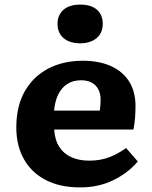

<svg xmlns="http://www.w3.org/2000/svg" viewBox="-20 -802 663 836"><path d="M329.5 14Q240.5 14 178.5 -18.5Q116.5 -51 83.7 -109.8Q51 -168.5 51 -246.5Q51 -340 88 -404.8Q125 -469.5 190.3 -503.5Q255.5 -537.5 341 -537.5Q411.5 -537.5 463 -514.3Q514.5 -491 542.3 -447Q570 -403 570 -339.5Q570 -314 568 -288.5Q566 -263 561 -238H216Q218.5 -193 238 -162.8Q257.5 -132.5 291 -117.5Q324.5 -102.5 368.5 -102.5Q416.5 -102.5 455.3 -117.3Q494 -132 529 -157.5L580 -99Q538 -49 473.5 -17.5Q409 14 329.5 14ZM215.5 -320.5H414.5Q416.5 -333.5 417.2 -344.8Q418 -356 418 -367Q418 -407 396 -429.7Q374 -452.5 332 -452.5Q297.5 -452.5 272.5 -436Q247.5 -419.5 233.3 -390Q219 -360.5 215.5 -320.5ZM329 -613.5Q283.5 -613.5 257 -636Q230.5 -658.5 230.5 -698Q230.5 -736.5 256.3 -759.3Q282 -782 329 -782Q376.5 -782 402 -759.8Q427.5 -737.5 427.5 -698Q427.5 -659 400.8 -636.2Q374 -613.5 329 -613.5Z"/></svg>

Font: Literata Variable Black
Style: Regular
Weight: 900
Designer: Latin by Veronika Burian and Jose Scaglione. Greek by Irene Vlachou. Cyrillic by Vera Evstafieva.
Foundry: TypeTogether
Version: Version 3.021